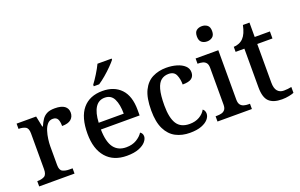

<svg xmlns="http://www.w3.org/2000/svg" viewBox="-91 -1149 2410 1542"><g transform="rotate(-20 1114.0 -378.0)"><path d="M29 0V-45H32Q66 -45 89.5 -57.5Q113 -70 113 -117V-423Q113 -467 90 -479Q67 -491 34 -491H31V-536H198L217 -443H222Q235 -473 250.5 -496.5Q266 -520 291.5 -533.5Q317 -547 360 -547Q416 -547 443 -527Q470 -507 470 -471Q470 -436 445.5 -414.5Q421 -393 368 -393Q368 -434 356.5 -453.5Q345 -473 316 -473Q288 -473 270 -452Q252 -431 242 -399Q232 -367 227.5 -333Q223 -299 223 -273V-112Q223 -68 246.5 -56.5Q270 -45 302 -45H331V0Z M777 10Q663 10 600.5 -62Q538 -134 538 -264Q538 -405 597.5 -476Q657 -547 767 -547Q867 -547 924.5 -486.5Q982 -426 982 -307V-260H651Q653 -153 689.5 -104.5Q726 -56 795 -56Q847 -56 883.5 -78Q920 -100 938 -129Q946 -125 952.5 -115Q959 -105 959 -91Q959 -69 939.5 -45.5Q920 -22 879.5 -6Q839 10 777 10ZM867 -317Q867 -395 844 -442.5Q821 -490 766 -490Q714 -490 685.5 -445.5Q657 -401 653 -317ZM716 -619Q738 -648 764 -690Q790 -732 806 -766H927V-756Q914 -739 885.5 -710Q857 -681 823.5 -652.5Q790 -624 762 -606H716Z M1316 10Q1248 10 1195.5 -17.5Q1143 -45 1113 -105.5Q1083 -166 1083 -265Q1083 -373 1113 -434Q1143 -495 1195 -521Q1247 -547 1312 -547Q1360 -547 1401 -535Q1442 -523 1467 -500Q1492 -477 1492 -444Q1492 -410 1469 -392.5Q1446 -375 1392 -375Q1392 -423 1376 -458.5Q1360 -494 1313 -494Q1277 -494 1250.5 -474Q1224 -454 1210 -404.5Q1196 -355 1196 -266Q1196 -161 1229 -109.5Q1262 -58 1338 -58Q1386 -58 1421.5 -78.5Q1457 -99 1474 -131Q1493 -117 1493 -90Q1493 -66 1473.5 -43Q1454 -20 1415 -5Q1376 10 1316 10Z M1696 -633Q1668 -633 1649.5 -648Q1631 -663 1631 -698Q1631 -734 1649.5 -748.5Q1668 -763 1696 -763Q1722 -763 1741.5 -748.5Q1761 -734 1761 -698Q1761 -663 1741.5 -648Q1722 -633 1696 -633ZM1553 0V-45H1566Q1586 -45 1604 -49.5Q1622 -54 1633.5 -68Q1645 -82 1645 -111V-425Q1645 -454 1633.5 -468Q1622 -482 1604 -486.5Q1586 -491 1566 -491H1561V-536H1755V-115Q1755 -84 1766.5 -69.5Q1778 -55 1796 -50Q1814 -45 1834 -45H1847V0Z M2102 10Q2028 10 1992 -24.5Q1956 -59 1956 -146V-476H1881V-519Q1902 -519 1925 -528Q1948 -537 1964 -554Q1995 -586 2010 -659H2066V-536H2196V-476H2066V-146Q2066 -97 2085.5 -74Q2105 -51 2140 -51Q2158 -51 2174 -53Q2190 -55 2205 -58V-8Q2192 -2 2163 4Q2134 10 2102 10Z"/></g></svg>

Font: Noto Serif Bengali Medium
Style: Regular
Weight: 500
Designer: Juan Bruce, Universal Thirst, Indian Type Foundry and the Monotype Design Team.
Foundry: Monotype Imaging Inc.
Version: Version 2.003; ttfautohint (v1.8.4.7-5d5b)